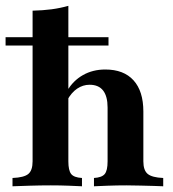

<svg xmlns="http://www.w3.org/2000/svg" viewBox="-26 -651 603 671"><path d="M17.7 0V-29Q58.1 -30.6 73 -43.1Q87.9 -55.6 87.9 -87.1V-613.7Q123.4 -614.5 154 -618.5Q184.7 -622.6 212.9 -630.6V-87.1Q212.9 -55.6 222.6 -43.1Q232.3 -30.6 260.5 -29V0Q244.4 -0.8 214.1 -2Q183.9 -3.2 151.6 -3.2Q116.1 -3.2 77.4 -2Q38.7 -0.8 17.7 0ZM302.4 0V-29Q329.8 -30.6 339.9 -42.7Q350 -54.8 350 -87.1V-275Q350 -314.5 334.3 -334.7Q318.5 -354.8 287.1 -354.8Q263.7 -354.8 243.5 -341.1Q223.4 -327.4 208.9 -300.8V-333.9Q229.8 -369.4 264.1 -388.7Q298.4 -408.1 341.9 -408.1Q406.5 -408.1 440.7 -370.2Q475 -332.3 475 -261.3V-87.1Q475 -55.6 490.3 -43.1Q505.6 -30.6 544.4 -29V0Q533.1 -0.8 511.7 -1.2Q490.3 -1.6 465.3 -2.4Q440.3 -3.2 416.1 -3.2Q383.1 -3.2 350.8 -2Q318.5 -0.8 302.4 0ZM-6.5 -491.9V-521H353.2V-491.9Z"/></svg>

Font: Playfair 5pt SemiExpanded Light ExtraBold
Style: Regular
Weight: 800
Version: Version 2.001;gftools[0.9.30]